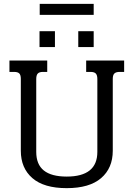

<svg xmlns="http://www.w3.org/2000/svg" viewBox="-20 -961 693 996"><path d="M186 -941H466V-884H186ZM185 -799H265V-717H185ZM386 -799H466V-717H386ZM88 -179V-552Q88 -572 80 -580Q72 -588 53 -588H29V-647H225V-588H203Q184 -588 176 -579.5Q168 -571 168 -551V-173Q168 -108 207.5 -76.5Q247 -45 326 -45Q485 -45 485 -173V-551Q485 -571 477 -579.5Q469 -588 449 -588H427V-647H624V-588H601Q582 -588 573.5 -580Q565 -572 565 -552V-179Q565 -89 504.5 -37Q444 15 326 15Q208 15 148 -37Q88 -89 88 -179Z"/></svg>

Font: Pridi Light
Style: Regular
Weight: 300
Designer: Katatrad Team
Foundry: CadsonDemak
Version: Version 1.003